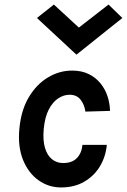

<svg xmlns="http://www.w3.org/2000/svg" viewBox="-20 -809 557 843"><path d="M247.9 14Q193.3 14 148.9 -17.7Q104.5 -49.3 81.1 -107.1Q57.7 -165 65 -243Q72.5 -325.6 106.7 -382.6Q140.9 -439.6 191 -469.4Q241.1 -499.1 296.5 -499.1Q338.5 -499.1 369.6 -483.8Q400.6 -468.5 421.2 -443Q441.9 -417.6 452.2 -386Q462.4 -354.4 463 -322.1L355 -319Q350.5 -350.4 333.5 -371.7Q316.6 -393 285.3 -393Q259.8 -393 235.7 -377.2Q211.6 -361.5 194.3 -328.4Q177.1 -295.4 172 -243Q167.5 -193.2 177.4 -159.8Q187.4 -126.5 208.4 -109.8Q229.5 -93.1 257 -93.1Q296.3 -93.1 317.4 -114.7Q338.4 -136.4 342.1 -173H449Q444.3 -121.7 419 -79.2Q393.6 -36.7 350.2 -11.4Q306.9 14 247.9 14ZM456.5 -789 517.2 -730 315.6 -569 142.2 -730 216.6 -789 326.3 -687.9Z"/></svg>

Font: Karla
Style: Italic
Weight: 400
Italic angle: -8°
Designer: Jonathan Pinhorn
Version: Version 2.004;gftools[0.9.33]